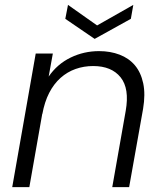

<svg xmlns="http://www.w3.org/2000/svg" viewBox="-20 -765 673 785"><path d="M494 -312Q510 -403 473 -449Q436 -495 361 -495Q323 -495 289 -483Q255 -471 227.5 -446.5Q200 -422 181 -385Q162 -348 153 -298V-301L100 0H30L126 -546H196L179 -452Q214 -503 268.5 -529.5Q323 -556 385 -556Q431 -556 469 -541.5Q507 -527 531.5 -498Q556 -469 565.5 -424.5Q575 -380 565 -320L508 0H439ZM525 -745 515 -688 367 -606 247 -688 258 -745 377 -661Z"/></svg>

Font: SVN-Poppins Light
Style: Italic
Weight: 300
Italic angle: -10°
Designer: Ninad Kale (Devanagari), Jonny Pinhorn (Latin)
Foundry: Indian Type Foundry
Version: Version 3.002 2017; ttfautohint (v1.8.3)